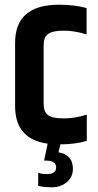

<svg xmlns="http://www.w3.org/2000/svg" viewBox="-20 -607 414 814"><path d="M142 181V125Q154 131 179 131Q218 131 218 103Q218 75 178 74H167L182 2Q44 -17 44 -157V-425Q44 -587 230 -587Q294 -587 347 -573V-461Q297 -477 250 -477Q203 -477 184 -463Q165 -449 165 -416V-166Q165 -133 183.5 -119Q202 -105 250 -105Q298 -105 348 -121V-10Q298 5 236 5L228 39Q251 41 270 58Q289 75 289 109.5Q289 144 263 165.5Q237 187 201.5 187Q166 187 142 181Z"/></svg>

Font: Khand Semibold
Style: Regular
Weight: 600
Designer: Devanagari: Sanchit Sawaria, Jyotish Sonowal; Latin: Satya Rajpurohit
Foundry: Indian Type Foundry
Version: Version 1.100;PS 1.0;hotconv 1.0.78;makeotf.lib2.5.61930; tt